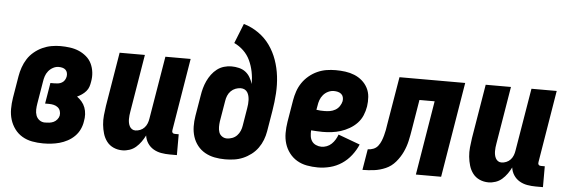

<svg xmlns="http://www.w3.org/2000/svg" viewBox="-48 -886 3097 1045"><g transform="rotate(5 1500.0 -363.5)"><path d="M214 8Q183 8 153.5 2.5Q124 -3 99.5 -17.5Q75 -32 58 -55Q41 -78 32.5 -105.5Q24 -133 24 -163.5Q24 -194 29 -225L49 -345Q53 -369 61.5 -393.5Q70 -418 84 -440Q98 -462 119 -479.5Q140 -497 164 -508Q188 -519 213 -523.5Q238 -528 262 -528Q288 -528 314 -524.5Q340 -521 362.5 -511.5Q385 -502 404 -486Q423 -470 433.5 -448Q444 -426 447 -400.5Q450 -375 445 -349Q443 -335 438.5 -321.5Q434 -308 424 -296.5Q414 -285 401.5 -276.5Q389 -268 376 -262Q390 -252 402 -238Q414 -224 420.5 -206.5Q427 -189 428 -169.5Q429 -150 425 -131Q422 -109 412 -87.5Q402 -66 385 -49Q368 -32 346.5 -20.5Q325 -9 303 -3Q281 3 258.5 5.5Q236 8 214 8ZM214 -106Q226 -106 238 -107.5Q250 -109 261 -114Q272 -119 280.5 -129.5Q289 -140 291 -151Q293 -164 289 -176Q285 -188 275.5 -195.5Q266 -203 253.5 -206Q241 -209 228 -209H206L225 -323H247Q257 -323 267.5 -324.5Q278 -326 287.5 -331.5Q297 -337 302.5 -346Q308 -355 310 -365Q312 -376 309.5 -386Q307 -396 300 -402.5Q293 -409 283 -411.5Q273 -414 262 -414Q247 -414 232 -406Q217 -398 206.5 -385Q196 -372 191 -356.5Q186 -341 184 -326L164 -206Q161 -189 160.5 -172Q160 -155 165.5 -140Q171 -125 184 -115.5Q197 -106 214 -106Z M647 8Q621 8 598.5 -2Q576 -12 561.5 -31Q547 -50 540 -73.5Q533 -97 530.5 -122Q528 -147 530.5 -173Q533 -199 537 -225L586 -520H724L672 -206Q670 -195 669 -185Q668 -175 668 -164.5Q668 -154 670 -144Q672 -134 676.5 -125.5Q681 -117 689 -111.5Q697 -106 708 -106Q721 -106 734.5 -111.5Q748 -117 757.5 -127.5Q767 -138 772 -151Q777 -164 779 -178L836 -520H974L909 -126Q908 -122 908.5 -118Q909 -114 911.5 -111Q914 -108 917.5 -107Q921 -106 925 -106H945V8H906Q882 8 859 4Q836 0 816.5 -11.5Q797 -23 784.5 -42Q772 -61 769 -84Q760 -66 748 -49Q736 -32 720.5 -18.5Q705 -5 685.5 1.5Q666 8 647 8Z M1208 8Q1178 8 1150 2.5Q1122 -3 1098 -16.5Q1074 -30 1057 -51.5Q1040 -73 1031.5 -99.5Q1023 -126 1022.5 -155Q1022 -184 1027 -214L1046 -327Q1049 -347 1054.5 -367Q1060 -387 1069 -406.5Q1078 -426 1091 -443.5Q1104 -461 1121 -474Q1138 -487 1158.5 -493Q1179 -499 1199 -499Q1220 -499 1240.5 -494Q1261 -489 1276 -477.5Q1291 -466 1301 -449Q1311 -432 1317 -413Q1317 -447 1310.5 -479.5Q1304 -512 1290.5 -541Q1277 -570 1254 -592Q1231 -614 1203 -627L1246 -735Q1290 -722 1327 -696Q1364 -670 1389.5 -634Q1415 -598 1430 -555.5Q1445 -513 1450.5 -467Q1456 -421 1453 -373.5Q1450 -326 1442 -278L1423 -164Q1419 -140 1410 -116.5Q1401 -93 1386 -72Q1371 -51 1350 -35Q1329 -19 1305.5 -9Q1282 1 1257 4.5Q1232 8 1208 8ZM1208 -106Q1222 -106 1237 -111.5Q1252 -117 1263 -128.5Q1274 -140 1280 -154.5Q1286 -169 1288 -183L1304 -280Q1306 -291 1307 -302.5Q1308 -314 1307.5 -325Q1307 -336 1304.5 -346.5Q1302 -357 1296.5 -366Q1291 -375 1281.5 -380Q1272 -385 1260 -385Q1246 -385 1231.5 -379.5Q1217 -374 1206 -363Q1195 -352 1189 -337.5Q1183 -323 1181 -308L1162 -195Q1160 -180 1160 -165Q1160 -150 1164.5 -136.5Q1169 -123 1181 -114.5Q1193 -106 1208 -106Z M1715 8Q1684 8 1654.5 2.5Q1625 -3 1600.5 -17.5Q1576 -32 1558.5 -55Q1541 -78 1532.5 -105.5Q1524 -133 1524 -163.5Q1524 -194 1529 -225L1549 -345Q1553 -369 1561.5 -394Q1570 -419 1585 -441Q1600 -463 1621 -480.5Q1642 -498 1666.5 -509Q1691 -520 1716 -524Q1741 -528 1766 -528Q1793 -528 1819 -524.5Q1845 -521 1868.5 -511.5Q1892 -502 1911 -485.5Q1930 -469 1941.5 -447Q1953 -425 1955 -398.5Q1957 -372 1953 -346Q1949 -321 1939 -297Q1929 -273 1911 -254Q1893 -235 1869.5 -221.5Q1846 -208 1822 -200.5Q1798 -193 1773.5 -190Q1749 -187 1724 -187Q1709 -187 1693 -188Q1677 -189 1661 -190Q1660 -174 1662 -158.5Q1664 -143 1672 -131Q1680 -119 1694.5 -112.5Q1709 -106 1724 -106Q1739 -106 1753.5 -111.5Q1768 -117 1779.5 -128Q1791 -139 1799 -152.5Q1807 -166 1812 -180L1931 -136Q1918 -105 1896 -76.5Q1874 -48 1844.5 -28.5Q1815 -9 1781.5 -0.5Q1748 8 1715 8ZM1724 -301Q1739 -301 1754 -303.5Q1769 -306 1783 -314Q1797 -322 1806 -335.5Q1815 -349 1818 -363Q1820 -375 1817 -385.5Q1814 -396 1806 -402.5Q1798 -409 1787.5 -411.5Q1777 -414 1766 -414Q1750 -414 1734.5 -406.5Q1719 -399 1708 -386Q1697 -373 1691.5 -357.5Q1686 -342 1684 -326L1680 -304Q1691 -302 1702 -301.5Q1713 -301 1724 -301Z M1958 0 1977 -114Q1992 -114 2007.5 -120Q2023 -126 2033 -139Q2043 -152 2049 -167Q2055 -182 2059 -197Q2063 -212 2066 -227Q2069 -242 2071 -258L2115 -520H2474L2388 0H2250L2317 -406H2234L2207 -243Q2202 -211 2195 -179.5Q2188 -148 2174 -118Q2160 -88 2137.5 -61.5Q2115 -35 2084 -21.5Q2053 -8 2021 -4Q1989 0 1958 0Z M2647 8Q2621 8 2598.5 -2Q2576 -12 2561.5 -31Q2547 -50 2540 -73.5Q2533 -97 2530.5 -122Q2528 -147 2530.5 -173Q2533 -199 2537 -225L2586 -520H2724L2672 -206Q2670 -195 2669 -185Q2668 -175 2668 -164.5Q2668 -154 2670 -144Q2672 -134 2676.5 -125.5Q2681 -117 2689 -111.5Q2697 -106 2708 -106Q2721 -106 2734.5 -111.5Q2748 -117 2757.5 -127.5Q2767 -138 2772 -151Q2777 -164 2779 -178L2836 -520H2974L2909 -126Q2908 -122 2908.5 -118Q2909 -114 2911.5 -111Q2914 -108 2917.5 -107Q2921 -106 2925 -106H2945V8H2906Q2882 8 2859 4Q2836 0 2816.5 -11.5Q2797 -23 2784.5 -42Q2772 -61 2769 -84Q2760 -66 2748 -49Q2736 -32 2720.5 -18.5Q2705 -5 2685.5 1.5Q2666 8 2647 8Z"/></g></svg>

Font: Iosevka Heavy
Style: Italic
Weight: 900
Italic angle: -9°
Monospace: yes
Designer: Belleve Invis
Foundry: Belleve Invis
Version: Version 32.5.0; ttfautohint (v1.8.4)